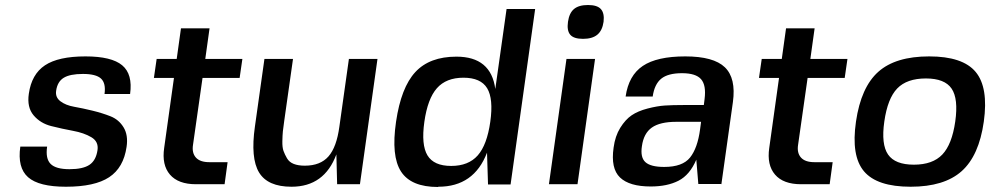

<svg xmlns="http://www.w3.org/2000/svg" viewBox="-20 -735 3950 766"><path d="M204 -373Q200 -347 221 -331Q242 -315 276 -309Q310 -303 349 -293.5Q388 -284 421 -271Q454 -258 473 -227Q492 -196 485 -149Q473 -66 415.5 -28Q358 10 243 10Q135 10 92 -28Q49 -66 61 -150H168Q161 -102 182 -81Q203 -60 257 -60Q311 -60 337 -77.5Q363 -95 369 -136Q374 -170 344.5 -187.5Q315 -205 271.5 -213Q228 -221 184.5 -232Q141 -243 114 -275Q87 -307 95 -361Q106 -439 159.5 -474.5Q213 -510 321 -510Q425 -510 467.5 -474.5Q510 -439 499 -360H397Q403 -403 383 -421.5Q363 -440 311 -440Q259 -440 234 -424.5Q209 -409 204 -373Z M750 -157Q745 -125 761.5 -106.5Q778 -88 815 -88H888L876 0H762Q691 0 658 -38.5Q625 -77 635 -145L674 -424H594L605 -500H685L702 -622H816L799 -500H947L936 -424H788Z M1326 0H1325L1322 -119Q1274 10 1143 10Q1048 10 1013.5 -47Q979 -104 997 -230L1035 -500H1149L1114 -253Q1110 -226 1108.5 -211Q1107 -196 1106.5 -171.5Q1106 -147 1111 -133Q1116 -119 1125 -103.5Q1134 -88 1152 -81Q1170 -74 1196 -74Q1258 -74 1290.5 -111Q1323 -148 1334 -230L1372 -500H1486L1416 0Z M1729 10 1727 11Q1620 11 1580 -50.5Q1540 -112 1560 -249Q1580 -386 1637 -447.5Q1694 -509 1801 -509Q1939 -509 1956 -380L2001 -699H2115L2017 1H1927L1923 -126Q1871 10 1729 10ZM1685.5 -115Q1711 -73 1780 -73Q1849 -73 1886 -115Q1923 -157 1936 -249Q1949 -341 1923.5 -383Q1898 -425 1829 -425Q1760 -425 1723 -383Q1686 -341 1673 -249Q1660 -157 1685.5 -115Z M2284 0H2170L2240 -500H2354ZM2327 -715H2326ZM2327 -715H2326Q2363 -715 2377.5 -698.5Q2392 -682 2388 -648Q2383 -613 2363 -596.5Q2343 -580 2306 -580Q2269 -580 2255 -596.5Q2241 -613 2246 -648Q2251 -683 2270 -699Q2289 -715 2326 -715Z M2858 0 2856 -1H2766L2758 -98Q2732 -37 2687 -14Q2642 9 2576 9Q2491 9 2453.5 -27Q2416 -63 2428 -146Q2434 -192 2454.5 -225Q2475 -258 2500 -275Q2525 -292 2563.5 -302Q2602 -312 2632.5 -314Q2663 -316 2708 -316H2788L2791 -340Q2798 -395 2777 -419Q2756 -443 2701 -443Q2645 -443 2618 -421Q2591 -399 2584 -350H2476Q2488 -434 2544.5 -472Q2601 -510 2714 -510Q2827 -510 2872 -466.5Q2917 -423 2904 -328ZM2777 -249H2678Q2613 -249 2580.5 -226Q2548 -203 2541 -152Q2534 -107 2555 -88Q2576 -69 2630 -69Q2703 -69 2733 -106.5Q2763 -144 2773 -219Z M3164 -157Q3159 -125 3175.5 -106.5Q3192 -88 3229 -88H3302L3290 0H3176Q3105 0 3072 -38.5Q3039 -77 3049 -145L3088 -424H3008L3019 -500H3099L3116 -622H3230L3213 -500H3361L3350 -424H3202Z M3484 -448.5Q3553 -510 3687 -510Q3821 -510 3872.5 -448Q3924 -386 3905 -250Q3886 -114 3816.5 -52Q3747 10 3613 10Q3479 10 3427 -51.5Q3375 -113 3395 -250Q3415 -387 3484 -448.5ZM3508 -250Q3495 -159 3523 -118.5Q3551 -78 3626 -78Q3701 -78 3739.5 -118.5Q3778 -159 3791 -250Q3804 -341 3776.5 -381.5Q3749 -422 3674 -422Q3598 -422 3559.5 -382Q3521 -342 3508 -250Z"/></svg>

Font: Fivo Sans Modern Med
Style: Italic
Weight: 450
Designer: Alexander Slobzheninov
Foundry: Alexander Slobzheninov
Version: 1.0